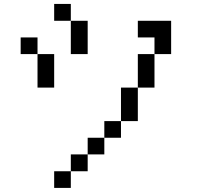

<svg xmlns="http://www.w3.org/2000/svg" viewBox="-20 -796 1040 957"><path d="M667 -609.4V-692.4H833V-526.4H750V-609.4ZM250 -692.4V-776.4H333V-692.4ZM83 -526.4V-609.4H167V-526.4ZM750 -526.4V-359.4H667V-526.4ZM667 -359.4V-192.4H583V-359.4ZM583 -192.4V-109.4H500V-192.4ZM500 -109.4V-26.4H417V-109.4ZM417 -26.4V57.6H333V-26.4ZM333 -692.4H417V-526.4H333ZM333 57.6V140.6H250V57.6ZM167 -526.4H250V-359.4H167Z"/></svg>

Font: KH Dot kagurazaka 12
Style: Regular
Weight: 400
Designer: Original version for X68000 by Keitarou Hiraki (http://hp.vector.co.jp/authors/VA000874/) / TrueType conversion by Homem
Version: Version 1.00.20150527